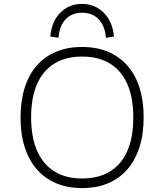

<svg xmlns="http://www.w3.org/2000/svg" viewBox="-20 -953 839 981"><path d="M399 8Q326 8 267.5 -16.5Q209 -41 168.5 -87.5Q128 -134 106.5 -200.5Q85 -267 85 -352Q85 -437 106 -504Q127 -571 167.5 -617.5Q208 -664 266.5 -688.5Q325 -713 399 -713Q474 -713 532 -688.5Q590 -664 631 -617.5Q672 -571 693 -504.5Q714 -438 714 -353Q714 -268 692.5 -201Q671 -134 630.5 -87.5Q590 -41 532 -16.5Q474 8 399 8ZM399 -41Q482 -41 540.5 -76Q599 -111 630 -180.5Q661 -250 661 -353Q661 -456 630 -525Q599 -594 540.5 -629Q482 -664 399 -664Q317 -664 259 -629Q201 -594 170 -525Q139 -456 139 -353Q139 -251 170 -181.5Q201 -112 259 -76.5Q317 -41 399 -41ZM279 -760 237 -766Q244 -844 288.5 -888.5Q333 -933 399 -933Q466 -933 511 -887Q556 -841 562 -766L521 -760Q517 -818 485.5 -853Q454 -888 399 -888Q347 -888 315 -854Q283 -820 279 -760Z"/></svg>

Font: Nunito Sans 7pt ExtraLight
Style: Regular
Weight: 250
Designer: Vernon Adams
Foundry: Vernon Adams
Version: Version 3.101;gftools[0.9.27]